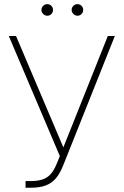

<svg xmlns="http://www.w3.org/2000/svg" viewBox="-20 -877 584 907"><path d="M100.6 -21.5H123Q159.2 -21.5 182.4 -29.8Q205.6 -38.1 221.2 -56.6Q236.8 -75.2 250 -108.4L262.7 -139.6L21.5 -707H55.7L279.3 -180.7L489.3 -707H522.5L279.3 -97.7Q263.7 -58.1 244.4 -35.2Q225.1 -12.2 196.8 -1.2Q168.5 9.8 125 9.8H100.6ZM175.8 -830.1Q175.8 -841.3 184.1 -849.4Q192.4 -857.4 203.1 -857.4Q214.8 -857.4 222.7 -849.4Q230.5 -841.3 230.5 -830.1Q230.5 -818.8 222.7 -810.8Q214.8 -802.7 203.1 -802.7Q192.4 -802.7 184.1 -811Q175.8 -819.3 175.8 -830.1ZM318.4 -830.1Q318.4 -841.3 326.7 -849.4Q335 -857.4 345.7 -857.4Q357.4 -857.4 365.2 -849.4Q373 -841.3 373 -830.1Q373 -818.8 365.2 -810.8Q357.4 -802.7 345.7 -802.7Q335 -802.7 326.7 -811Q318.4 -819.3 318.4 -830.1Z"/></svg>

Font: Pretendard Std Thin
Style: Regular
Weight: 100
Designer: Base glyphs from Inter by Rasmus Andersson; Hangeul glyphs from Noto Sans CJK(Source Han Sans) by Jang Soo-young and Kan
Foundry: Kil Hyung-jin
Version: Version 1.309